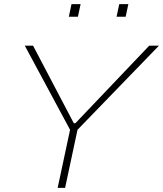

<svg xmlns="http://www.w3.org/2000/svg" viewBox="-20 -909 789 929"><path d="M259 0 319 -281 100 -688H140L337 -313H345L702 -688H749L355 -281L295 0ZM544 -828 557 -889H601L588 -828ZM313 -828 326 -889H370L357 -828Z"/></svg>

Font: Saira Expanded Thin
Style: Italic
Weight: 250
Width: 7
Italic angle: -12°
Designer: Hector Gatti with collaboration of the Omnibus-Type team
Foundry: Omnibus-Type
Version: Version 1.101